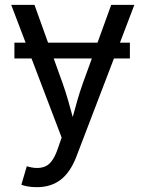

<svg xmlns="http://www.w3.org/2000/svg" viewBox="-20 -566 602 794"><path d="M517.1 -389.6V-324.2H451.2L295.9 81.5Q271 146.5 231 177.2Q190.9 208 132.8 208Q109.4 208 92.3 204.6Q75.2 201.2 68.4 197.8L90.8 121.6L100.1 124Q140.6 134.8 169.9 120.8Q199.2 106.9 219.2 48.3L234.9 2.9L110.4 -324.2H39.6V-389.6H85.9L26.4 -545.9H122.6L178.7 -389.6H383.3L439.9 -545.9H535.6L476.1 -389.6ZM359.9 -324.2H202.1L238.8 -222.2Q251.5 -186.5 261.5 -151.4Q271.5 -116.2 280.8 -82Q290 -116.2 300 -151.4Q310.1 -186.5 322.8 -222.2Z"/></svg>

Font: Inter
Style: Regular
Weight: 400
Designer: Rasmus Andersson
Foundry: rsms
Version: Version 4.001;git-9221beed3